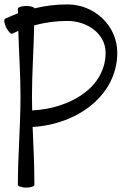

<svg xmlns="http://www.w3.org/2000/svg" viewBox="-39 -839 592 871"><path d="M16 -686C26 -691 35 -695 44 -699C47 -599 54 -500 54 -400C54 -267 42 -133 42 0C42 6 59 12 80 12C101 12 117 6 117 0C117 -88 113 -176 109 -263C313 -275 493 -407 493 -600C493 -722 390 -819 267 -819C216 -819 166 -813 117 -801C117 -806 101 -812 80 -812C59 -812 42 -806 42 -800C42 -793 43 -786 43 -779C23 -771 3 -763 -16 -754C-22 -751 -20 -733 -11 -715C-2 -696 11 -683 16 -686ZM106 -400C106 -508 114 -616 116 -724C165 -737 216 -744 267 -744C358 -744 440 -685 440 -600C440 -442 280 -347 107 -338C107 -359 106 -379 106 -400Z"/></svg>

Font: Nupuram Light
Style: Regular
Weight: 300
Designer: Santhosh Thottingal (santhosh.thottingal@gmail.com)
Foundry: SMC
Version: Version 1.000